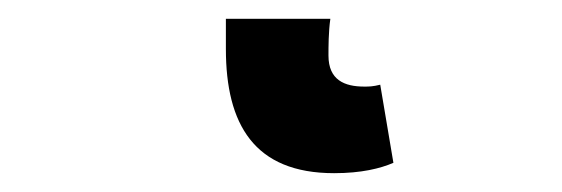

<svg xmlns="http://www.w3.org/2000/svg" viewBox="-20 34 597 204"><path d="M335 218C364 218 384 213 398 207L384 124C376 126 372 126 367 126C346 126 329 119 329 93C329 84 329 68 331 54H220V86C220 166 250 218 335 218Z"/></svg>

Font: DAIFUKU Sans
Style: Bold
Weight: 700
Designer: Original font ‘Source Han Sans JP’ : Paul D. Hunt
Foundry: Daifuku
Version: Version 1.000